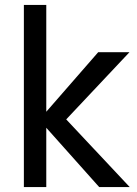

<svg xmlns="http://www.w3.org/2000/svg" viewBox="-20 -760 555 780"><path d="M379 -548H506L249 -275L507 0H383L168 -241V0H77V-740H168V-306Z"/></svg>

Font: Poppins
Style: Regular
Weight: 400
Designer: Ninad Kale (Devanagari), Jonny Pinhorn (Latin)
Version: Version 5.002